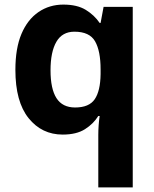

<svg xmlns="http://www.w3.org/2000/svg" viewBox="-20 -576 672 836"><path d="M408 11Q408 -8 409.5 -30Q411 -52 414 -71H408Q387 -37 350 -13.5Q313 10 253 10Q162 10 104.5 -61.5Q47 -133 47 -272Q47 -366 73.5 -428.5Q100 -491 147.5 -523.5Q195 -556 256 -556Q316 -556 353.5 -533Q391 -510 414 -476H418L431 -546H558V240H408ZM307 -108Q368 -108 392.5 -144Q417 -180 418 -253V-274Q418 -354 394 -396Q370 -438 304 -438Q251 -438 225.5 -394Q200 -350 200 -270Q200 -189 226 -148.5Q252 -108 307 -108Z"/></svg>

Font: Noto Sans Syriac Eastern
Style: Bold
Weight: 700
Designer: Patrick Giasson and the Monotype Design Team
Foundry: Monotype Imaging Inc.
Version: Version 3.001